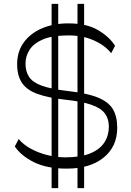

<svg xmlns="http://www.w3.org/2000/svg" viewBox="-20 -858 675 986"><path d="M322 8Q221 8 154.5 -25Q88 -58 56 -106L76 -144Q99 -116 137 -95Q175 -74 221.5 -62Q268 -50 316 -50Q395 -50 444 -70.5Q493 -91 516 -126.5Q539 -162 539 -208Q539 -248 518.5 -275.5Q498 -303 449 -320Q400 -337 315 -346Q226 -356 171.5 -376Q117 -396 92.5 -433Q68 -470 68 -529Q68 -593 102 -640Q136 -687 195.5 -712.5Q255 -738 331 -738Q423 -738 481.5 -704.5Q540 -671 571 -623L551 -585Q517 -627 457.5 -652.5Q398 -678 321 -676Q245 -675 199 -655Q153 -635 132 -602.5Q111 -570 111 -531Q111 -491 129.5 -463Q148 -435 194.5 -418Q241 -401 325 -391Q425 -380 480.5 -358Q536 -336 559 -298.5Q582 -261 582 -202Q582 -105 512 -48.5Q442 8 322 8ZM245 108V-838H279V108ZM378 108V-838H412V108Z"/></svg>

Font: Savate ExtraLight
Style: Regular
Weight: 200
Designer: Max Esnée
Foundry: Plomb Type
Version: Version 2.000